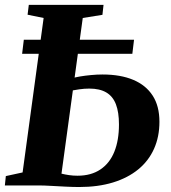

<svg xmlns="http://www.w3.org/2000/svg" viewBox="-23 -763 704 790"><path d="M303 6.5Q278.5 6.5 248 5Q217.5 3.5 187.5 1.8Q157.5 0 134.5 0H-3L1 -38.5L70 -53.5L156.5 -689L90.5 -702.5L95.5 -743H403L398.5 -702L317.5 -689L230 -48.5Q244 -45 261 -42.5Q278 -40 296 -40Q352 -40 390.2 -65.8Q428.5 -91.5 447.5 -138.8Q466.5 -186 466.5 -251Q466.5 -301 454 -333.8Q441.5 -366.5 414.5 -382.5Q387.5 -398.5 344.5 -398.5Q324 -398.5 303.2 -395.5Q282.5 -392.5 267 -389.5L272 -440.5Q286 -445 307 -448.5Q328 -452 352 -454.2Q376 -456.5 399 -456.5Q473 -456.5 525.2 -434.5Q577.5 -412.5 605.2 -369.5Q633 -326.5 633 -262Q633 -200.5 610.8 -150.8Q588.5 -101 545.8 -66Q503 -31 441.8 -12.2Q380.5 6.5 303 6.5ZM68 -541.5 75 -599.5H528.5L521.5 -541.5Z"/></svg>

Font: Merriweather 60pt ExtraBold
Style: Italic
Weight: 800
Italic angle: -7.8°
Version: Version 2.101